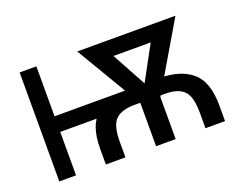

<svg xmlns="http://www.w3.org/2000/svg" viewBox="-89 -724 1172 903"><g transform="rotate(-20 497.0 -272.5)"><path d="M620.7 -295.5V-217.3H125V-295.5ZM154.8 -545.5V0H71V-545.5ZM402 0H304V-78.1Q304 -197.4 362.4 -246.4Q420.8 -295.5 524.1 -295.5H681.8Q784.1 -295.5 842.3 -246.4Q900.6 -197.4 900.6 -78.1V0H802.6V-78.1Q802.6 -160.2 772.5 -188.7Q742.5 -217.3 681.8 -217.3H524.1Q462.4 -217.3 432.2 -188.7Q402 -160.2 402 -78.1ZM781.2 -545.5V-467.3H447.4V-545.5ZM575.3 -240.1 740.8 -545.5H850.9L649.1 -203.1H590.9ZM469.5 -545.5 637.8 -237.2 620.7 -203.1H562.5L359.4 -545.5ZM653.4 -284.1V0H555.4V-284.1Z"/></g></svg>

Font: InterMG
Style: Regular
Weight: 400
Designer: Rasmus Andersson
Foundry: rsms
Version: Version 3.019;December 26, 2023;FontCreator 15.0.0.2955 64-b